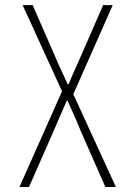

<svg xmlns="http://www.w3.org/2000/svg" viewBox="-20 -746 540 766"><path d="M57.6 0 227.5 -381.8 70.3 -725.6H110.4L202.1 -515.6Q209 -498 226.1 -461.9Q243.2 -425.8 250 -410.2H253.9Q262.7 -432.6 278.3 -467.3Q293.9 -502 299.8 -515.6L391.6 -725.6H429.7L272.5 -370.1L442.4 0H400.4L303.7 -219.7Q291 -252 250 -343.8H246.1Q238.3 -325.2 219.2 -281.7Q200.2 -238.3 192.4 -219.7L95.7 0Z"/></svg>

Font: GenEi Gothic M ExtraLight
Style: Regular
Weight: 200
Designer: o_tamon (Modified); [Source Han Sans]
Ryoko NISHIZUKA  (kana & ideographs); Paul D. Hunt (Latin, Greek & Cyrillic); Wenl
Version: Version 1.1a;Original Version 1.004